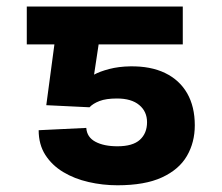

<svg xmlns="http://www.w3.org/2000/svg" viewBox="-20 -548 666 577"><path d="M249 -225.6 119.1 -231.9 158.7 -528.3H529.3V-414.6H276.4L262.7 -323.7Q279.3 -333 308.1 -340.6Q336.9 -348.1 371.1 -348.6Q432.6 -349.6 476.1 -328.6Q519.5 -307.6 542.5 -267.6Q565.4 -227.5 565.4 -171.4Q565.4 -120.1 541.7 -79.3Q518.1 -38.6 466.8 -14.9Q415.5 8.8 333 8.8Q288.6 8.8 246.1 -1Q203.6 -10.7 169.9 -31Q136.2 -51.3 116.2 -82.5Q96.2 -113.8 96.2 -156.7L239.3 -163.6Q241.2 -135.7 266.6 -122.1Q292 -108.4 333 -108.4Q378.9 -108.4 400.4 -127.9Q421.9 -147.5 421.9 -180.7Q421.9 -212.9 398.4 -232.4Q375 -252 331.5 -252Q298.8 -252 279.1 -244.4Q259.3 -236.8 249 -225.6ZM215.3 -528.3V-414.6H60.5V-528.3Z"/></svg>

Font: Inter 28pt
Style: Bold
Weight: 700
Designer: Rasmus Andersson
Foundry: rsms
Version: Version 4.001;git-66647c0bb